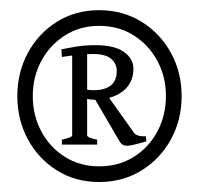

<svg xmlns="http://www.w3.org/2000/svg" viewBox="-20 -721 396 383"><path d="M342.3 -529.3Q342.3 -481.9 321 -443.1Q299.8 -404.3 262.5 -381.1Q225.1 -357.9 177.7 -357.9Q130.4 -357.9 93.5 -381.1Q56.6 -404.3 35.6 -443.1Q14.6 -481.9 14.6 -529.3Q14.6 -576.7 35.6 -615.5Q56.6 -654.3 93.5 -677.5Q130.4 -700.7 177.7 -700.7Q225.1 -700.7 262.5 -677.5Q299.8 -654.3 321 -615.5Q342.3 -576.7 342.3 -529.3ZM311 -529.3Q311 -567.9 293.9 -599.6Q276.9 -631.3 246.8 -650.4Q216.8 -669.4 177.7 -669.4Q139.6 -669.4 109.6 -650.4Q79.6 -631.3 62.5 -599.6Q45.4 -567.9 45.4 -529.3Q45.4 -490.7 62.5 -458.7Q79.6 -426.8 109.6 -408Q139.6 -389.2 177.7 -389.2Q216.8 -389.2 246.8 -408Q276.9 -426.8 293.9 -458.7Q311 -490.7 311 -529.3ZM246.1 -584Q246.1 -554.7 224.1 -538.3Q202.1 -522 168 -522Q160.6 -522 149.9 -524.4L148.9 -543Q158.2 -541 166 -541Q212.9 -541 212.9 -579.6Q212.9 -593.8 201.9 -603.5Q190.9 -613.3 165 -613.3Q151.4 -613.3 135.5 -611.6Q119.6 -609.9 103.5 -607.4L102.5 -622.6Q116.7 -625.5 133.3 -628.2Q149.9 -630.9 170.4 -630.9Q208.5 -630.9 227.3 -617.4Q246.1 -604 246.1 -584ZM272 -439Q262.2 -436 250.5 -433.1Q238.8 -430.2 233.4 -430.2Q223.6 -430.2 218.8 -438.5L167 -527.3L190.4 -536.1L246.6 -457Q252 -448.2 271 -449.2ZM103.5 -432.6V-442.4Q124 -446.8 124 -451.2V-620.6H153.8V-451.2Q153.8 -446.3 173.8 -442.4V-432.6Z"/></svg>

Font: Gentium Book Plus
Style: Regular
Weight: 400
Designer: Victor Gaultney, Annie Olsen, Iska Routamaa, Becca Hirsbrunner
Foundry: SIL International
Version: Version 6.101